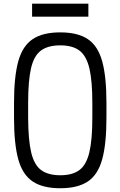

<svg xmlns="http://www.w3.org/2000/svg" viewBox="-20 -986 640 1020"><path d="M300 14Q207.5 14 153.8 -21.8Q100 -57.5 77.2 -139.2Q54.5 -221 54.5 -360V-440Q54.5 -579 77.2 -660.8Q100 -742.5 153.8 -778.2Q207.5 -814 300 -814Q393 -814 446.5 -778.2Q500 -742.5 522.8 -660.8Q545.5 -579 545.5 -440V-360Q545.5 -221 522.8 -139.2Q500 -57.5 446.5 -21.8Q393 14 300 14ZM300 -55Q365.5 -55 402.2 -82.8Q439 -110.5 454.8 -177.2Q470.5 -244 470.5 -360V-440Q470.5 -556.5 454.8 -623Q439 -689.5 402.2 -717.2Q365.5 -745 300 -745Q234.5 -745 197.2 -717.2Q160 -689.5 144.8 -623Q129.5 -556.5 129.5 -440V-360Q130 -244 145.5 -177.2Q161 -110.5 198.2 -82.8Q235.5 -55 300 -55ZM150.5 -897.5V-966.5H449.5V-897.5Z"/></svg>

Font: Victor Mono Thin
Style: Regular
Weight: 100
Monospace: yes
Designer: Rune Bjørnerås
Version: Version 1.561;gftools[0.9.30]